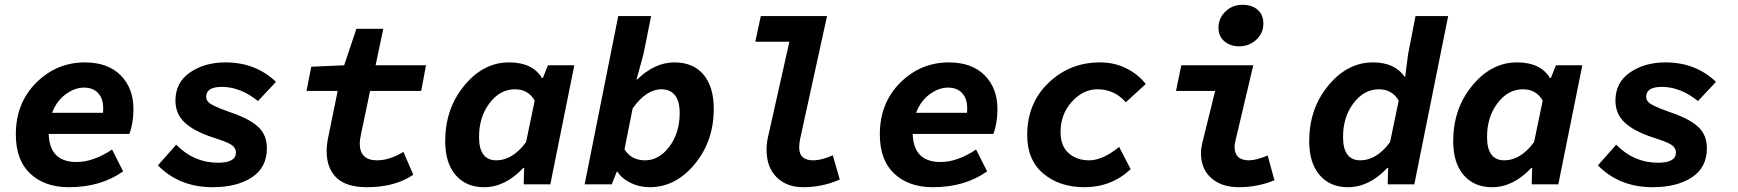

<svg xmlns="http://www.w3.org/2000/svg" viewBox="-20 -768 7240 800"><path d="M267 12Q167 12 106.5 -44Q46 -100 46 -208Q46 -339 131 -423.5Q216 -508 334 -508Q429 -508 482.5 -454.5Q536 -401 536 -313Q536 -255 519 -210H183Q186 -93 299 -93Q369 -93 447 -145L493 -54Q400 12 267 12ZM330 -403Q292 -403 254 -375.5Q216 -348 197 -298H409Q410 -304 410 -316Q410 -358 388.5 -380.5Q367 -403 330 -403Z M866 12Q727 12 638 -79L714 -165Q788 -90 888 -90Q963 -90 963 -132Q963 -153 943 -165.5Q923 -178 865 -196Q787 -222 749 -258Q711 -294 711 -349Q711 -424 771.5 -466Q832 -508 920 -508Q1045 -508 1130 -427L1055 -347Q981 -406 905 -406Q839 -406 839 -365Q839 -346 860 -333.5Q881 -321 943 -299Q1017 -274 1054.5 -240.5Q1092 -207 1092 -150Q1092 -70 1029.5 -29Q967 12 866 12Z M1509 12Q1423 12 1382 -27.5Q1341 -67 1341 -138Q1341 -167 1349 -203L1387 -389H1257L1277 -490L1414 -496L1465 -648H1577L1545 -496H1755L1735 -389H1522L1484 -208Q1479 -186 1479 -170Q1479 -100 1551 -100Q1603 -100 1661 -135L1702 -40Q1626 12 1509 12Z M1997 12Q1922 12 1878.5 -38.5Q1835 -89 1835 -180Q1835 -315 1914.5 -411.5Q1994 -508 2101 -508Q2199 -508 2238 -443H2242L2263 -496H2373L2273 0H2162L2164 -68H2160Q2085 12 1997 12ZM2048 -100Q2116 -100 2172 -176L2208 -349Q2181 -396 2125 -396Q2064 -396 2020 -338.5Q1976 -281 1976 -197Q1976 -100 2048 -100Z M2687 12Q2645 12 2608.5 -5.5Q2572 -23 2552 -53H2550L2529 0H2416L2556 -701H2693L2661 -542L2632 -436H2634Q2708 -508 2790 -508Q2868 -508 2911 -457.5Q2954 -407 2954 -314Q2954 -180 2874.5 -84Q2795 12 2687 12ZM2812 -297Q2812 -347 2792 -371.5Q2772 -396 2737 -396Q2672 -396 2616 -316L2582 -146Q2610 -100 2668 -100Q2726 -100 2769 -157Q2812 -214 2812 -297Z M3326 12Q3258 12 3216 -29.5Q3174 -71 3174 -144Q3174 -175 3182 -206L3269 -594H3127L3150 -701H3426L3314 -190Q3310 -170 3310 -153Q3310 -100 3368 -100Q3404 -100 3450 -121L3479 -20Q3408 12 3326 12Z M3867 12Q3767 12 3706.5 -44Q3646 -100 3646 -208Q3646 -339 3731 -423.5Q3816 -508 3934 -508Q4029 -508 4082.5 -454.5Q4136 -401 4136 -313Q4136 -255 4119 -210H3783Q3786 -93 3899 -93Q3969 -93 4047 -145L4093 -54Q4000 12 3867 12ZM3930 -403Q3892 -403 3854 -375.5Q3816 -348 3797 -298H4009Q4010 -304 4010 -316Q4010 -358 3988.5 -380.5Q3967 -403 3930 -403Z M4498 12Q4395 12 4327.5 -44.5Q4260 -101 4260 -205Q4260 -338 4349 -423Q4438 -508 4563 -508Q4625 -508 4674.5 -482.5Q4724 -457 4754 -418L4671 -342Q4623 -396 4553 -396Q4493 -396 4446 -344Q4399 -292 4399 -218Q4399 -160 4432.5 -130Q4466 -100 4518 -100Q4575 -100 4643 -156L4691 -63Q4611 12 4498 12Z M5142 12Q5070 12 5027 -26Q4984 -64 4984 -130Q4984 -153 4994 -190L5043 -389H4880L4902 -496H5202L5128 -183Q5124 -165 5124 -157Q5124 -100 5184 -100Q5214 -100 5262 -120L5290 -17Q5221 12 5142 12ZM5143 -575Q5107 -575 5082 -595.5Q5057 -616 5057 -653Q5057 -692 5086 -720Q5115 -748 5157 -748Q5196 -748 5220 -727.5Q5244 -707 5244 -670Q5244 -630 5214.5 -602.5Q5185 -575 5143 -575Z M5596 12Q5522 12 5478.5 -38.5Q5435 -89 5435 -180Q5435 -315 5514.5 -411.5Q5594 -508 5701 -508Q5791 -508 5833 -448H5835L5847 -542L5878 -701H6014L5873 0H5762L5764 -68H5760Q5685 12 5596 12ZM5648 -100Q5716 -100 5772 -176L5808 -349Q5780 -396 5725 -396Q5664 -396 5620 -338.5Q5576 -281 5576 -197Q5576 -100 5648 -100Z M6197 12Q6122 12 6078.5 -38.5Q6035 -89 6035 -180Q6035 -315 6114.5 -411.5Q6194 -508 6301 -508Q6399 -508 6438 -443H6442L6463 -496H6573L6473 0H6362L6364 -68H6360Q6285 12 6197 12ZM6248 -100Q6316 -100 6372 -176L6408 -349Q6381 -396 6325 -396Q6264 -396 6220 -338.5Q6176 -281 6176 -197Q6176 -100 6248 -100Z M6866 12Q6727 12 6638 -79L6714 -165Q6788 -90 6888 -90Q6963 -90 6963 -132Q6963 -153 6943 -165.5Q6923 -178 6865 -196Q6787 -222 6749 -258Q6711 -294 6711 -349Q6711 -424 6771.5 -466Q6832 -508 6920 -508Q7045 -508 7130 -427L7055 -347Q6981 -406 6905 -406Q6839 -406 6839 -365Q6839 -346 6860 -333.5Q6881 -321 6943 -299Q7017 -274 7054.5 -240.5Q7092 -207 7092 -150Q7092 -70 7029.5 -29Q6967 12 6866 12Z"/></svg>

Font: TypoPRO Source Code Pro
Style: Bold Italic
Weight: 700
Italic angle: -11°
Monospace: yes
Designer: Paul D. Hunt, Teo Tuominen
Foundry: Adobe Systems Incorporated
Version: Version 1.030;PS 1.0;hotconv 1.0.84;makeotf.lib2.5.63406